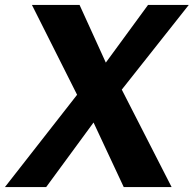

<svg xmlns="http://www.w3.org/2000/svg" viewBox="-48 -762 789 782"><path d="M448 -397 721 -742H555L383 -507L276 -742H82L266 -376L-28 0H140L333 -263L456 0H651Z"/></svg>

Font: Cheyenne Sans
Style: Bold Italic
Weight: 700
Italic angle: -8.13011°
Designer: The Public Sans project authors (U.S. Web Design System), Libre Franklin designed by Pablo Impallari and Rodrigo Fuenzal
Foundry: The Cheyenne Sans Project Authors
Version: Version 2.007